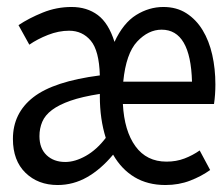

<svg xmlns="http://www.w3.org/2000/svg" viewBox="-20 -518 640 550"><path d="M145 12Q89 12 53 -23Q17 -58 17 -120Q17 -194 75.5 -239.5Q134 -285 266 -302Q264 -373 240 -401.5Q216 -430 178 -430Q148 -430 117.5 -418Q87 -406 64 -390L33 -446Q63 -466 102.5 -482Q142 -498 185 -498Q229 -498 260 -475Q291 -452 308 -398Q333 -452 370 -475Q407 -498 448 -498Q486 -498 514 -480Q542 -462 560.5 -431.5Q579 -401 588 -361Q597 -321 597 -276Q597 -262 596 -247.5Q595 -233 593 -220H332Q336 -143 368 -99Q400 -55 457 -55Q485 -55 508.5 -64Q532 -73 552 -87L582 -31Q557 -13 524.5 -0.5Q492 12 454 12Q403 12 365.5 -10.5Q328 -33 304 -75Q269 -33 229.5 -10.5Q190 12 145 12ZM167 -54Q195 -54 226 -71.5Q257 -89 283 -123Q266 -177 266 -242V-249Q215 -241 182 -229.5Q149 -218 129 -203Q109 -188 101 -169Q93 -150 93 -128Q93 -93 113.5 -73.5Q134 -54 167 -54ZM443 -433Q405 -433 373 -399Q341 -365 333 -284H530Q526 -433 443 -433Z"/></svg>

Font: Source Code Pro
Style: Regular
Weight: 400
Monospace: yes
Designer: Paul D. Hunt, Teo Tuominen
Foundry: Adobe Systems Incorporated
Version: Version 2.030;PS 1.000;hotconv 16.6.51;makeotf.lib2.5.65220